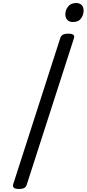

<svg xmlns="http://www.w3.org/2000/svg" viewBox="-20 -1238 574 1272"><path d="M107 14Q84 14 73.5 7Q63 0 67 -16L380 -988Q385 -1002 397.5 -1008.5Q410 -1015 432 -1015Q455 -1015 465 -1008Q475 -1001 470 -985L157 -14Q153 0 141 7Q129 14 107 14ZM462 -1092Q441 -1092 427 -1105Q413 -1118 413 -1144Q413 -1171 431 -1194.5Q449 -1218 486 -1218Q506 -1218 520 -1205.5Q534 -1193 534 -1167Q534 -1140 517 -1116Q500 -1092 462 -1092Z"/></svg>

Font: Playwrite AU TAS
Style: Regular
Weight: 400
Designer: Veronika Burian, José Scaglione
Foundry: TypeTogether
Version: Version 1.002